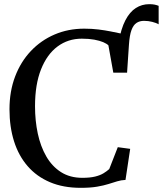

<svg xmlns="http://www.w3.org/2000/svg" viewBox="-20 -890 781 921"><path d="M589.5 -540.5 558.5 -573 549 -686.5Q560.5 -752.5 581.5 -792.8Q602.5 -833 631.5 -851.5Q660.5 -870 696 -870Q711 -870 721.8 -867.8Q732.5 -865.5 741 -862V-773.5Q728.5 -780.5 710 -785.2Q691.5 -790 670.5 -790Q650 -790 634.8 -780Q619.5 -770 610.5 -745.2Q601.5 -720.5 598.5 -675ZM367 11Q283.5 11 219.8 -16Q156 -43 112.8 -92.8Q69.5 -142.5 47.5 -211.8Q25.5 -281 25.5 -366Q25.5 -452 52.5 -523Q79.5 -594 128 -645.2Q176.5 -696.5 241.8 -724.5Q307 -752.5 384 -752.5Q421 -752.5 452.8 -748.5Q484.5 -744.5 511 -739.2Q537.5 -734 559.8 -729.2Q582 -724.5 600 -723L589.5 -541.5H523.5L500 -672.5Q492 -680.5 475 -687.8Q458 -695 432.2 -699.8Q406.5 -704.5 372.5 -704.5Q306.5 -704.5 256 -667Q205.5 -629.5 176.8 -557.2Q148 -485 148 -380.5Q148 -311.5 161.2 -249.5Q174.5 -187.5 202 -139.8Q229.5 -92 272.5 -64.5Q315.5 -37 375 -37Q411.5 -37 436 -43Q460.5 -49 476.5 -58.8Q492.5 -68.5 504 -79L545 -184L604.5 -176L582 -27Q561 -26 542 -20.2Q523 -14.5 500.2 -7.2Q477.5 0 445.5 5.5Q413.5 11 367 11Z"/></svg>

Font: Merriweather 48pt
Style: Regular
Weight: 400
Version: Version 2.100